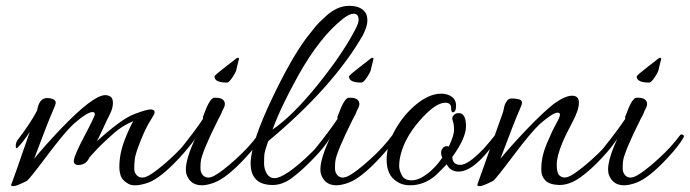

<svg xmlns="http://www.w3.org/2000/svg" viewBox="-20 -612 2364 658"><path d="M171 -260Q171 -253 160 -229.5Q149 -206 97 -68Q133 -112 188 -170Q299 -286 341 -286Q350 -286 358.5 -281Q367 -276 367 -258.5Q367 -241 356 -219.5Q345 -198 331 -167Q317 -136 312 -128Q396 -204 439 -220.5Q482 -237 496 -237Q510 -237 510 -227Q510 -221 495 -198Q480 -175 462 -130Q444 -85 442 -67Q440 -49 440 -35Q440 -21 448 -12Q463 4 489 -10Q515 -24 561.5 -66Q608 -108 636 -148Q640 -153 645.5 -150.5Q651 -148 651 -145.5Q651 -143 649 -140Q634 -113 595 -71Q531 -2 488 14Q441 30 420 18Q399 6 394 -9Q389 -24 389 -39Q389 -86 407.5 -133Q426 -180 437 -197Q399 -181 372 -157Q331 -121 306 -94L286 -72Q277 -50 254.5 -47Q232 -44 233 -62Q235 -81 270 -147Q305 -213 305 -220.5Q305 -228 297 -228Q279 -228 232 -187Q201 -158 140.5 -77.5Q80 3 72 8Q36 26 27 26Q18 26 18 23Q18 20 21 14Q24 8 82 -160Q60 -126 42 -108Q34 -99 34 -111.5Q34 -124 41 -133Q86 -192 107 -233Q113 -268 131 -274Q142 -278 156.5 -274Q171 -270 171 -260Z M720 -277Q745 -277 750 -261Q752 -252 747.5 -243.5Q743 -235 741 -230Q739 -225 738 -222Q733 -212 728 -203Q671 -89 668 -58Q667 -49 667 -35Q667 -21 675 -12Q689 4 715 -10Q741 -24 787.5 -66Q834 -108 863 -148Q867 -153 872 -150.5Q877 -148 877 -145.5Q877 -143 875 -140Q860 -113 821 -71Q757 -2 714 14Q689 23 672 23Q632 23 619 -15Q617 -22 617 -32Q617 -67 649 -138Q644 -127 610 -88Q601 -78 596 -88Q595 -90 595 -93.5Q595 -97 599 -102Q648 -163 676 -205Q674 -210 678 -218Q698 -274 713 -277Q716 -277 720 -277ZM799 -410 791 -378Q791 -369 778 -349Q765 -329 758 -329Q715 -329 715 -350Q715 -354 758 -387L775 -400Q791 -414 795 -414Q799 -414 799 -410Z M1197 -510Q1209 -532 1209 -544Q1209 -565 1192 -565Q1178 -565 1157 -549Q1077 -487 1002 -353Q942 -245 914 -168Q983 -215 1068.5 -321Q1154 -427 1197 -510ZM899 -128Q887 -94 886 -82.5Q885 -71 885 -51.5Q885 -32 895 -16Q912 11 952 -12Q982 -28 1028 -70.5Q1074 -113 1099 -148Q1101 -151 1105 -151Q1114 -151 1110 -138Q1095 -111 1054.5 -69Q1014 -27 981 -2.5Q948 22 915 22Q839 22 839 -52Q839 -55 839 -58Q843 -128 910 -269.5Q977 -411 1031 -483L1062 -522Q1073 -535 1094 -554Q1134 -592 1176.5 -592Q1219 -592 1234 -566Q1239 -557 1239 -540Q1239 -523 1224 -492Q1121 -313 899 -128Z M1181 -277Q1206 -277 1211 -261Q1213 -252 1208.5 -243.5Q1204 -235 1202 -230Q1200 -225 1199 -222Q1194 -212 1189 -203Q1132 -89 1129 -58Q1128 -49 1128 -35Q1128 -21 1136 -12Q1150 4 1176 -10Q1202 -24 1248.5 -66Q1295 -108 1324 -148Q1328 -153 1333 -150.5Q1338 -148 1338 -145.5Q1338 -143 1336 -140Q1321 -113 1282 -71Q1218 -2 1175 14Q1150 23 1133 23Q1093 23 1080 -15Q1078 -22 1078 -32Q1078 -67 1110 -138Q1105 -127 1071 -88Q1062 -78 1057 -88Q1056 -90 1056 -93.5Q1056 -97 1060 -102Q1109 -163 1137 -205Q1135 -210 1139 -218Q1159 -274 1174 -277Q1177 -277 1181 -277ZM1260 -410 1252 -378Q1252 -369 1239 -349Q1226 -329 1219 -329Q1176 -329 1176 -350Q1176 -354 1219 -387L1236 -400Q1252 -414 1256 -414Q1260 -414 1260 -410Z M1518 -110Q1536 -147 1536 -167Q1536 -187 1531.5 -198.5Q1527 -210 1535.5 -218Q1544 -226 1557 -224Q1577 -219 1577 -179Q1577 -139 1530 -74Q1531 -47 1558 -47Q1585 -47 1640 -105Q1666 -135 1672.5 -144Q1679 -153 1684 -150.5Q1689 -148 1689 -146Q1689 -136 1653 -94Q1596 -24 1552 -24Q1523 -24 1511 -49Q1491 -28 1472 -10Q1433 23 1385 23Q1358 23 1340 10Q1305 -11 1305 -65Q1305 -124 1345 -185Q1368 -221 1399 -248Q1448 -291 1492 -291Q1503 -291 1513 -288Q1543 -278 1543 -250Q1543 -227 1531 -227Q1526 -229 1526 -242Q1526 -260 1506 -260Q1471 -260 1416 -196Q1361 -132 1350 -67Q1348 -56 1348 -42.5Q1348 -29 1357 -11.5Q1366 6 1390.5 6Q1415 6 1444 -16Q1473 -38 1496 -72L1493 -78Q1489 -94 1497 -104Q1505 -114 1518 -110Z M1941 -284Q1964 -284 1964 -259.5Q1964 -235 1941 -192Q1918 -149 1907 -122Q1888 -76 1888 -48.5Q1888 -21 1896 -12Q1911 4 1937 -10.5Q1963 -25 2009.5 -66.5Q2056 -108 2084 -148Q2088 -153 2093.5 -150.5Q2099 -148 2099 -145.5Q2099 -143 2097 -140Q2082 -113 2043 -71Q2004 -29 1968 -3.5Q1932 22 1897 22Q1863 21 1849 6.5Q1835 -8 1835 -30Q1835 -52 1839 -72.5Q1843 -93 1854 -120Q1872 -163 1885.5 -187Q1899 -211 1899 -218.5Q1899 -226 1891 -226Q1875 -226 1830 -187Q1799 -158 1738.5 -77.5Q1678 3 1670 8Q1634 26 1625 26Q1616 26 1616 23Q1616 20 1618 14.5Q1620 9 1637.5 -40Q1655 -89 1675.5 -147.5Q1696 -206 1700.5 -218Q1705 -230 1706.5 -238.5Q1708 -247 1710 -253Q1712 -259 1717.5 -266.5Q1723 -274 1732 -274.5Q1741 -275 1755 -272.5Q1769 -270 1769 -260Q1769 -253 1758 -229.5Q1747 -206 1695 -68Q1731 -112 1786 -169.5Q1841 -227 1879 -257Q1917 -284 1941 -284Z M2167 -277Q2192 -277 2197 -261Q2199 -252 2194.5 -243.5Q2190 -235 2188 -230Q2186 -225 2185 -222Q2180 -212 2175 -203Q2118 -89 2115 -58Q2114 -49 2114 -35Q2114 -21 2122 -12Q2136 4 2162 -10Q2188 -24 2234.5 -66Q2281 -108 2310 -148Q2314 -153 2319 -150.5Q2324 -148 2324 -145.5Q2324 -143 2322 -140Q2307 -113 2268 -71Q2204 -2 2161 14Q2136 23 2119 23Q2079 23 2066 -15Q2064 -22 2064 -32Q2064 -67 2096 -138Q2091 -127 2057 -88Q2048 -78 2043 -88Q2042 -90 2042 -93.5Q2042 -97 2046 -102Q2095 -163 2123 -205Q2121 -210 2125 -218Q2145 -274 2160 -277Q2163 -277 2167 -277ZM2246 -410 2238 -378Q2238 -369 2225 -349Q2212 -329 2205 -329Q2162 -329 2162 -350Q2162 -354 2205 -387L2222 -400Q2238 -414 2242 -414Q2246 -414 2246 -410Z"/></svg>

Font: Allura
Style: Regular
Weight: 400
Designer: Robert E. Leuschke
Foundry: Robert E. Leuschke
Version: Version 1.004